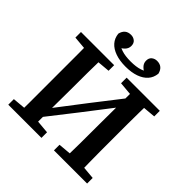

<svg xmlns="http://www.w3.org/2000/svg" viewBox="-223 -1060 1240 1240"><g transform="rotate(45 396.5 -440.0)"><path d="M121 0Q123 -51 123 -102Q123 -153 123 -205Q123 -257 123 -309V-355Q123 -407 123 -458.5Q123 -510 123 -561.5Q123 -613 121 -664H255Q253 -588 252.5 -510.5Q252 -433 252 -355L249 0ZM538 0Q540 -76 540.5 -154.5Q541 -233 541 -320L543 -664H672Q671 -614 670 -562.5Q669 -511 669 -459.5Q669 -408 669 -355V-309Q669 -258 669 -206Q669 -154 670 -103Q671 -52 672 0ZM36 0V-51L171 -63H203L339 -51V0ZM36 -613V-664H339V-613L203 -601H171ZM453 0V-51L588 -63H620L756 -51V0ZM453 -613V-664H756V-613L620 -601H588ZM207 -48 184 -127H206L396 -375L585 -618L606 -531H582L394 -287ZM397 -709Q344 -709 304 -723Q264 -737 241 -763Q218 -789 214 -827Q220 -853 236 -866.5Q252 -880 278 -880Q299 -880 314.5 -867.5Q330 -855 330 -830Q330 -807 313 -789.5Q296 -772 268 -761L254 -800Q281 -778 314 -767Q347 -756 397 -756Q447 -756 480 -767Q513 -778 540 -800L526 -761Q498 -772 481 -789.5Q464 -807 464 -830Q464 -855 479.5 -867.5Q495 -880 516 -880Q542 -880 558 -866.5Q574 -853 580 -827Q576 -789 553 -763Q530 -737 490.5 -723Q451 -709 397 -709Z"/></g></svg>

Font: Source Serif 4 18pt SemiBold
Style: Regular
Weight: 600
Designer: Frank Grießhammer
Foundry: Adobe Systems Incorporated
Version: Version 4.004;hotconv 1.0.116;makeotfexe 2.5.65601